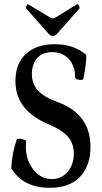

<svg xmlns="http://www.w3.org/2000/svg" viewBox="-20 -888 491 921"><path d="M233 -714Q227 -714 214 -725L106 -847Q104 -851 105 -856Q106 -861 110 -865Q114 -869 116 -867L219 -805Q226 -800 233 -800Q240 -800 248 -805L350 -868Q354 -870 359 -860.5Q364 -851 361 -847L253 -725Q242 -714 233 -714ZM219 13Q91 13 34 -81Q37 -149 60 -219Q63 -223 73.5 -222.5Q84 -222 95.5 -218Q107 -214 106 -210Q104 -196 104 -185Q104 -120 140 -74.5Q176 -29 230 -29Q274 -29 304 -63.5Q334 -98 334 -152Q334 -200 306 -232Q278 -264 217 -290Q54 -357 54 -499Q54 -584 105 -630Q156 -676 243 -676Q335 -676 394 -624Q394 -578 380 -510Q379 -507 375 -505.5Q371 -504 365 -504.5Q359 -505 353 -506.5Q347 -508 343.5 -511Q340 -514 340 -517Q342 -568 311.5 -603Q281 -638 230 -638Q183 -638 158 -609Q133 -580 133 -532Q133 -485 163 -453Q193 -421 255 -399Q414 -341 414 -184Q414 -92 363.5 -39.5Q313 13 219 13Z"/></svg>

Font: Junicode Cond Medium
Style: Regular
Weight: 500
Width: 3
Designer: Peter S. Baker
Version: Version 2.201